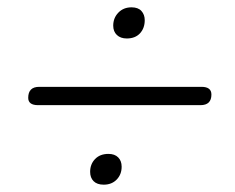

<svg xmlns="http://www.w3.org/2000/svg" viewBox="-20 -549 640 524"><path d="M326 -444Q309 -444 299 -453.5Q289 -463 289 -479Q289 -500 303 -514.5Q317 -529 339 -529Q357 -529 366 -519Q375 -509 375 -494Q375 -472 362 -458Q349 -444 326 -444ZM84 -262Q57 -262 57 -282Q57 -312 87 -312H530Q557 -312 557 -291Q557 -262 527 -262ZM263 -45Q245 -45 235.5 -54.5Q226 -64 226 -80Q226 -101 239.5 -115Q253 -129 276 -129Q293 -129 302.5 -119.5Q312 -110 312 -94Q312 -73 298.5 -59Q285 -45 263 -45Z"/></svg>

Font: Nunito Light
Style: Italic
Weight: 300
Italic angle: -9°
Designer: Vernon Adams
Foundry: Vernon Adams
Version: Version 3.601; ttfautohint (v1.8.2.53-6de2)